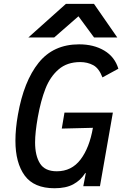

<svg xmlns="http://www.w3.org/2000/svg" viewBox="-20 -966 640 996"><path d="M60 -236Q60 -298.5 73 -371Q103.5 -544.5 180.2 -640.2Q257 -736 390.5 -736Q466.5 -736 521 -703.5Q575.5 -671 594 -609.5L511.5 -564.5Q493.5 -612 463.5 -628Q433.5 -644 396 -644Q328 -644 284 -606Q240 -568 215.8 -506Q191.5 -444 176 -357.5Q162 -278 162 -227.5Q162 -158.5 187.5 -118Q213 -77.5 274.5 -77.5Q351.5 -77.5 397.8 -138.5Q444 -199.5 462 -303L300.5 -299L314.5 -382H565.5L498.5 0H412L425.5 -69.5L421 -66.5Q398 -30.5 360.2 -10Q322.5 10.5 263 10.5Q156.5 10.5 108.2 -55.2Q60 -121 60 -236ZM322 -946H467.5L588.5 -771.5H468L387 -881.5L261 -771.5H127Z"/></svg>

Font: JuliaMono Medium
Style: Italic
Weight: 500
Italic angle: -9°
Monospace: yes
Designer: cormullion
Foundry: corm
Version: Version 0.054; ttfautohint (v1.8.4)